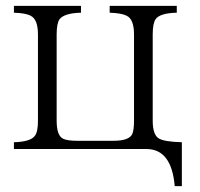

<svg xmlns="http://www.w3.org/2000/svg" viewBox="-20 -512 675 647"><path d="M26.9 -492.2H252.9V-469.2Q196.8 -467.8 180.7 -447.3Q170.9 -433.1 170.9 -396V-105.5Q170.9 -54.7 192.9 -44.4Q207 -37.6 239.7 -37.6H362.8Q415 -37.6 425.8 -60.5Q431.6 -74.2 431.6 -105.5V-396Q431.6 -447.3 406.7 -459Q389.6 -467.8 349.6 -469.2V-492.2H575.7V-469.2Q518.6 -467.8 504.4 -447.3Q494.6 -433.1 494.6 -396V-105.5Q494.6 -59.6 513.7 -46.4Q531.7 -34.2 592.8 -32.7V115.2H568.8Q558.1 -9.8 473.6 -9.8H26.9V-32.7Q83.5 -34.2 97.7 -54.7Q107.9 -67.4 107.9 -105.5V-396Q107.9 -447.3 83 -459Q67.4 -467.8 26.9 -469.2Z"/></svg>

Font: I.MingCP
Style: Regular
Weight: 400
Designer: I.Font Project
Version: Version 8.000; Sep 06, 2022